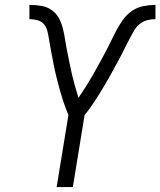

<svg xmlns="http://www.w3.org/2000/svg" viewBox="-20 -763 654 783"><path d="M211 0 259 -294Q253 -308 247.5 -323Q242 -338 237 -353Q232 -368 227.5 -383.5Q223 -399 219 -414.5Q215 -430 211 -445.5Q207 -461 203.5 -477Q200 -493 197 -509Q194 -525 191 -541Q188 -557 185 -573Q182 -589 179.5 -605Q177 -621 173 -637Q169 -653 159 -664.5Q149 -676 133 -680.5Q117 -685 100 -685V-743Q125 -743 149 -739Q173 -735 192 -721Q211 -707 221.5 -686.5Q232 -666 237.5 -642.5Q243 -619 246.5 -595.5Q250 -572 255 -548.5Q260 -525 264.5 -501.5Q269 -478 274.5 -455Q280 -432 286.5 -409.5Q293 -387 300 -364Q315 -386 329 -408Q343 -430 356 -452.5Q369 -475 381.5 -498Q394 -521 406.5 -544Q419 -567 430 -590Q441 -613 453 -636Q465 -659 480.5 -681Q496 -703 517.5 -718Q539 -733 564.5 -738Q590 -743 614 -743V-685Q597 -685 580 -680.5Q563 -676 549 -664.5Q535 -653 526 -637Q517 -621 508.5 -605Q500 -589 492 -573Q484 -557 476 -541Q468 -525 459 -509Q450 -493 441.5 -477Q433 -461 424 -445.5Q415 -430 406 -414.5Q397 -399 387.5 -383.5Q378 -368 368 -353Q358 -338 347.5 -323Q337 -308 325 -294L277 0Z"/></svg>

Font: Iosevka Aile Light Oblique
Style: Regular
Weight: 300
Italic angle: -9°
Designer: Belleve Invis
Foundry: Belleve Invis
Version: Version 31.1.0; ttfautohint (v1.8.4)